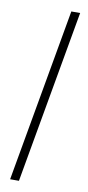

<svg xmlns="http://www.w3.org/2000/svg" viewBox="-90 -821 395 857"><g transform="rotate(10 108.0 -392.5)"><path d="M22 0 161 -785H201L62 0Z"/></g></svg>

Font: Anybody ExtraExpanded ExtraLight
Style: Italic
Weight: 200
Width: 8
Italic angle: -10°
Designer: Tyler Finck
Foundry: Etcetera Type Company
Version: Version 1.010; ttfautohint (v1.8.3) -l 8 -r 50 -G 200 -x 14 